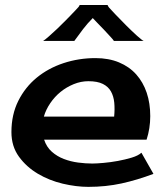

<svg xmlns="http://www.w3.org/2000/svg" viewBox="-20 -728 660 763"><path d="M331.1 14.6Q283.2 14.6 229.5 2Q175.8 -10.7 130.4 -37.6Q85 -64.5 55.2 -105.5Q25.4 -146.5 25.4 -203.1Q25.4 -272.5 52.7 -327.1Q80.1 -381.8 126 -419.4Q171.9 -457 232.4 -477.1Q293 -497.1 359.4 -497.1Q412.1 -497.1 453.1 -480Q494.1 -462.9 521.5 -432.1Q548.8 -401.4 563 -359.4Q577.1 -317.4 577.1 -266.6Q577.1 -217.8 562.5 -172.9H155.3Q165 -143.6 186 -125Q207 -106.4 233.9 -96.2Q260.7 -85.9 290.5 -82Q320.3 -78.1 346.7 -78.1Q363.3 -78.1 391.1 -80.6Q418.9 -83 448.2 -88.4Q477.5 -93.8 503.4 -101.6Q529.3 -109.4 542 -121.1L589.8 -37.1Q525.4 -12.7 462.9 1Q400.4 14.6 331.1 14.6ZM331.1 -405.3Q301.8 -405.3 272.9 -393.6Q244.1 -381.8 220.7 -362.8Q197.3 -343.8 179.7 -317.9Q162.1 -292 154.3 -264.6H433.6Q436.5 -293.9 434.1 -319.8Q431.6 -345.7 420.9 -364.7Q410.2 -383.8 388.7 -394.5Q367.2 -405.3 331.1 -405.3ZM432.6 -565.4Q430.7 -569.3 418.9 -582Q407.2 -594.7 393.1 -609.9Q378.9 -625 365.7 -638.2Q352.5 -651.4 348.6 -656.2Q328.1 -635.7 310.5 -612.8Q293 -589.8 275.4 -565.4H151.4Q158.2 -569.3 174.3 -583.5Q190.4 -597.7 207.5 -613.8Q224.6 -629.9 239.7 -645.5Q254.9 -661.1 261.7 -668Q262.7 -668.9 268.6 -675.3Q274.4 -681.6 280.8 -688Q287.1 -694.3 292 -700.2Q296.9 -706.1 295.9 -708H408.2Q407.2 -706.1 410.2 -702.6Q413.1 -699.2 413.1 -698.2Q419.9 -690.4 439.5 -669.9Q459 -649.4 481.4 -627Q503.9 -604.5 523.9 -586.4Q543.9 -568.4 550.8 -565.4Z"/></svg>

Font: Cherry Cream Soda
Style: Regular
Weight: 400
Designer: Font Diner, Inc
Foundry: Font Diner, Inc
Version: Version 1.000